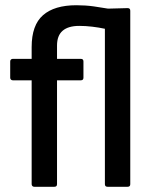

<svg xmlns="http://www.w3.org/2000/svg" viewBox="-20 -714 583 734"><path d="M111 0Q106 0 103.5 -3Q101 -6 101 -10V-407H29Q25 -407 22 -409.5Q19 -412 19 -417V-479Q19 -484 22 -486.5Q25 -489 29 -489H101V-534Q101 -618 144.5 -656Q188 -694 272 -694Q307 -694 339 -689.5Q371 -685 393 -681L468 -683Q478 -683 478 -673V-10Q478 0 468 0H391Q381 0 381 -10V-604Q358 -609 332.5 -612Q307 -615 283 -615Q241 -615 219.5 -596.5Q198 -578 198 -540V-489H289Q299 -489 299 -479V-417Q299 -407 289 -407H198V-10Q198 0 188 0Z"/></svg>

Font: Sofia Sans Semi Condensed SemiBold
Style: Regular
Weight: 600
Designer: Botio Nikoltchev, Ani Petrova
Foundry: lettersoup
Version: Version 4.100